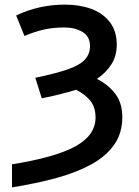

<svg xmlns="http://www.w3.org/2000/svg" viewBox="-20 -572 603 832"><path d="M32 140Q220 110 307 62Q394 14 394 -63Q394 -106 372.5 -134Q351 -162 310 -183Q277 -173 239.5 -163.5Q202 -154 161 -146L133 -235Q225 -254 276.5 -272.5Q328 -291 349 -315Q370 -339 370 -372Q370 -414 337.5 -433.5Q305 -453 259 -453Q208 -453 166.5 -443Q125 -433 86 -416L50 -505Q149 -552 262 -552Q325 -552 375.5 -533.5Q426 -515 456 -476Q486 -437 486 -378Q486 -331 463.5 -294.5Q441 -258 400 -230Q447 -207 478.5 -167Q510 -127 510 -64Q510 4 475.5 54Q441 104 377 139.5Q313 175 225.5 199Q138 223 32 240Z"/></svg>

Font: Noto Sans Mono SemiCondensed SemiBold
Style: Regular
Weight: 600
Width: 4
Designer: Monotype Design Team
Foundry: Monotype Imaging Inc.
Version: Version 2.014; ttfautohint (v1.8.4.7-5d5b)